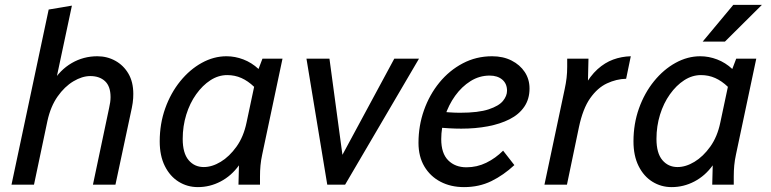

<svg xmlns="http://www.w3.org/2000/svg" viewBox="-20 -755 3151 785"><path d="M27 0 179 -716 274 -732 204 -403 193 -416Q225 -469 273 -497Q321 -525 378 -525Q418 -525 451.5 -506.5Q485 -488 505 -454Q525 -420 525 -371Q525 -363 524.5 -353.5Q524 -344 522.5 -334Q521 -324 519 -314L452 0H360L426 -313Q429 -326 430.5 -337Q432 -348 432 -358Q432 -402 409.5 -423Q387 -444 349 -444Q316 -444 280 -422.5Q244 -401 215.5 -360.5Q187 -320 174 -261L119 0Z M633 -177Q633 -249 655.5 -312Q678 -375 717 -423Q756 -471 805 -498Q854 -525 906 -525Q941 -525 975 -512Q1009 -499 1037 -473L1053 -515H1135L1052 -123Q1047 -100 1045 -78.5Q1043 -57 1043 -34V0H955L957 -79Q926 -36 882 -13Q838 10 789 10Q746 10 710.5 -12Q675 -34 654 -76Q633 -118 633 -177ZM727 -187Q727 -129 751 -100.5Q775 -72 813 -72Q847 -72 882.5 -93.5Q918 -115 947 -155.5Q976 -196 988 -254L1019 -400Q994 -424 967 -436Q940 -448 909 -448Q873 -448 840.5 -427Q808 -406 782 -369.5Q756 -333 741.5 -286Q727 -239 727 -187Z M1233 -515H1327L1386 -78L1359 -83L1592 -515H1693L1391 0H1318Z M1691 -171Q1691 -241 1713.5 -304.5Q1736 -368 1776.5 -417.5Q1817 -467 1872 -496Q1927 -525 1992 -525Q2037 -525 2071.5 -507.5Q2106 -490 2125.5 -460.5Q2145 -431 2145 -393Q2145 -350 2123.5 -318.5Q2102 -287 2063.5 -267.5Q2025 -248 1974.5 -238.5Q1924 -229 1866 -229Q1842 -229 1815.5 -230.5Q1789 -232 1760 -235L1771 -299Q1797 -297 1819 -295.5Q1841 -294 1861 -294Q1936 -294 1978 -308Q2020 -322 2036.5 -342.5Q2053 -363 2053 -384Q2053 -413 2033.5 -429.5Q2014 -446 1982 -446Q1940 -446 1904 -423.5Q1868 -401 1841 -363.5Q1814 -326 1799 -279.5Q1784 -233 1784 -186Q1784 -128 1812.5 -99.5Q1841 -71 1887 -71Q1930 -71 1968 -89.5Q2006 -108 2037 -139L2083 -80Q2039 -39 1989 -14.5Q1939 10 1877 10Q1823 10 1781 -12Q1739 -34 1715 -74.5Q1691 -115 1691 -171Z M2206 0 2289 -392Q2294 -415 2296.5 -436.5Q2299 -458 2299 -482V-515H2386L2383 -387L2367 -398Q2393 -445 2423 -472Q2453 -499 2487 -511.5Q2521 -524 2559 -525L2540 -433Q2500 -432 2461.5 -414Q2423 -396 2393 -353.5Q2363 -311 2347 -235L2298 0Z M2570 -177Q2570 -249 2592.5 -312Q2615 -375 2654 -423Q2693 -471 2742 -498Q2791 -525 2843 -525Q2878 -525 2912 -512Q2946 -499 2974 -473L2990 -515H3072L2989 -123Q2984 -100 2982 -78.5Q2980 -57 2980 -34V0H2892L2894 -79Q2863 -36 2819 -13Q2775 10 2726 10Q2683 10 2647.5 -12Q2612 -34 2591 -76Q2570 -118 2570 -177ZM2664 -187Q2664 -129 2688 -100.5Q2712 -72 2750 -72Q2784 -72 2819.5 -93.5Q2855 -115 2884 -155.5Q2913 -196 2925 -254L2956 -400Q2931 -424 2904 -436Q2877 -448 2846 -448Q2810 -448 2777.5 -427Q2745 -406 2719 -369.5Q2693 -333 2678.5 -286Q2664 -239 2664 -187ZM2853 -585 2978 -735H3095L2944 -585Z"/></svg>

Font: Radio Canada
Style: Italic
Weight: 400
Italic angle: -12°
Designer: Charles Daoud, Etienne Aubert Bonn, Alexandre Saumier Demers, Jacques Le Bailly
Foundry: Radio-Canada
Version: Version 2.104;gftools[0.9.28.dev5+ged2979d]